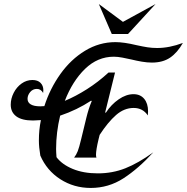

<svg xmlns="http://www.w3.org/2000/svg" viewBox="-20 -918 923 948"><path d="M300 -420Q353 -442 409 -477.5Q465 -513 516 -560H548L499 -362H503Q529 -402 566 -427.5Q603 -453 639 -453Q673 -453 692 -430Q711 -407 711 -369Q711 -355 710 -348Q685 -385 640 -385Q593 -385 553 -350Q513 -315 472 -252L467 -232Q454 -178 454 -154Q454 -146 456 -140H346Q357 -154 364 -172Q371 -190 381 -232L406 -335Q417 -381 433 -419L430 -421Q360 -375 277 -347Q257 -264 257 -183Q257 -168 259 -142Q286 -106 339 -84Q392 -62 463 -62Q535 -62 598.5 -87Q662 -112 737 -166Q663 -85 589.5 -37.5Q516 10 428 10Q345 10 278 -33Q211 -76 179 -150Q172 -192 172 -224Q172 -278 182 -325Q154 -323 143 -323Q88 -323 60.5 -343.5Q33 -364 33 -401Q33 -431 47.5 -459.5Q62 -488 86.5 -505.5Q111 -523 140 -523Q166 -523 180 -509Q194 -495 194 -473Q194 -464 193 -459Q182 -479 162 -479Q142 -479 129 -463.5Q116 -448 116 -430Q116 -412 132 -402.5Q148 -393 179 -393Q192 -393 199 -394Q227 -481 278.5 -553Q330 -625 400 -667.5Q470 -710 550 -710Q592 -710 654 -695Q686 -688 708.5 -684.5Q731 -681 756 -681Q816 -681 883 -706Q856 -658 820 -633.5Q784 -609 730 -609Q707 -609 680.5 -613.5Q654 -618 630 -624Q608 -629 584.5 -633.5Q561 -638 542 -638Q462 -638 400 -578Q338 -518 300 -420ZM612 -750H532L468 -898L587 -810L748 -898Z"/></svg>

Font: Srisakdi
Style: Bold
Weight: 700
Designer: Cadson Demak Co.,Ltd.
Foundry: Cadson Demak Co.,Ltd.
Version: Version 1.000